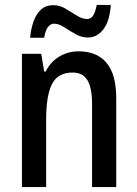

<svg xmlns="http://www.w3.org/2000/svg" viewBox="-20 -758 557 778"><path d="M299 -550Q373 -550 412 -503Q451 -456 451 -360V0H353V-339Q353 -401 334.5 -432.5Q316 -464 274 -464Q215 -464 191 -418Q167 -372 167 -274V0H69V-540H147L159 -468H165Q185 -508 220.5 -529Q256 -550 299 -550ZM102 -605Q105 -640 115.5 -670Q126 -700 145.5 -718.5Q165 -737 196 -737Q222 -737 245.5 -723Q269 -709 291 -695Q313 -681 333 -681Q349 -681 358 -696Q367 -711 372 -738H429Q425 -674 399.5 -640Q374 -606 336 -606Q310 -606 285.5 -620Q261 -634 239.5 -648Q218 -662 200 -662Q168 -662 159 -605Z"/></svg>

Font: Noto Sans Myanmar Condensed Medium
Style: Regular
Weight: 500
Width: 3
Designer: Monotype Design Team
Foundry: Monotype Imaging Inc.
Version: Version 2.107; ttfautohint (v1.8.4.7-5d5b)